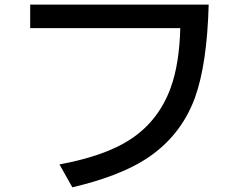

<svg xmlns="http://www.w3.org/2000/svg" viewBox="-20 -760 1039 832"><path d="M110.8 -740.2H884.3Q877.4 -482.4 824.7 -336.4Q762.2 -166.5 608.9 -68.8Q493.7 4.4 293.5 51.8L237.8 -47.4Q439.9 -85.4 548.3 -158.2Q667.5 -237.8 719.2 -378.4Q757.3 -482.4 761.2 -638.2H110.8Z"/></svg>

Font: UDEV Gothic 35
Style: Bold
Weight: 700
Version: v2.1.0; ttfautohint (v1.8.4.7-5d5b-dirty) -l 6 -r 45 -G 200 